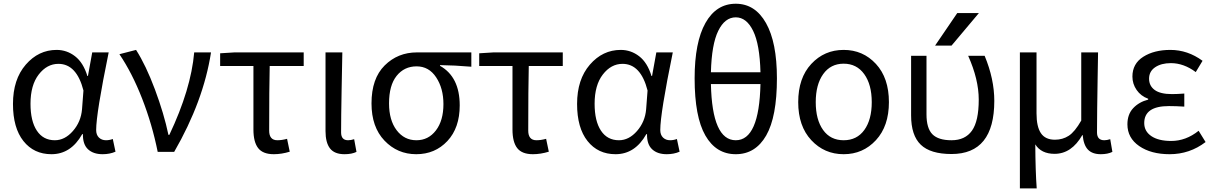

<svg xmlns="http://www.w3.org/2000/svg" viewBox="-20 -829 6624 1048"><path d="M260.7 12.7Q165 12.7 107.9 -59.1Q50.8 -130.9 50.8 -261.7Q50.8 -395.5 120.6 -476.1Q190.4 -556.6 289.1 -556.6Q344.7 -556.6 389.6 -522Q434.6 -487.3 457 -414.1H460L483.4 -543H573.2Q504.9 -210 504.9 -119.1Q504.9 -92.8 520 -78.1Q535.2 -63.5 558.6 -63.5Q577.1 -63.5 595.7 -70.3L610.4 -1Q579.1 12.7 540 12.7Q489.3 12.7 460.4 -14.2Q431.6 -41 432.6 -96.7H428.7Q367.2 12.7 260.7 12.7ZM279.3 -63.5Q334 -63.5 377.9 -113.8Q421.9 -164.1 427.7 -232.4L435.5 -335Q398.4 -480.5 298.8 -480.5Q236.3 -480.5 191.4 -422.4Q146.5 -364.3 146.5 -262.7Q146.5 -168 181.2 -115.7Q215.8 -63.5 279.3 -63.5Z M930.7 0H840.8Q810.5 -150.4 755.9 -290.5Q701.2 -430.7 631.8 -533.2L722.7 -556.6Q776.4 -472.7 825.7 -340.8Q875 -209 899.4 -92.8H904.3Q1022.5 -341.8 1040 -543H1131.8Q1090.8 -277.3 930.7 0Z M1474.6 12.7Q1415 12.7 1389.2 -20.5Q1363.3 -53.7 1363.3 -122.1V-468.8H1181.6V-538.1L1259.8 -543H1637.7V-468.8H1452.1Q1449.2 -345.7 1449.2 -116.2Q1449.2 -63.5 1494.1 -63.5Q1518.6 -63.5 1546.9 -71.3L1561.5 -1Q1516.6 12.7 1474.6 12.7Z M1860.4 12.7Q1805.7 12.7 1781.2 -19Q1756.8 -50.8 1756.8 -113.3V-543H1848.6Q1847.7 -501 1844.7 -341.8Q1841.8 -182.6 1841.8 -106.4Q1841.8 -63.5 1879.9 -63.5Q1895.5 -63.5 1913.1 -69.3L1925.8 0Q1900.4 12.7 1860.4 12.7Z M2007.8 -264.6Q2007.8 -400.4 2079.6 -471.7Q2151.4 -543 2255.9 -543H2552.7V-464.8Q2460 -472.7 2381.8 -473.6V-469.7Q2489.3 -409.2 2489.3 -253.9Q2489.3 -130.9 2421.9 -59.1Q2354.5 12.7 2252 12.7Q2149.4 12.7 2078.6 -61.5Q2007.8 -135.7 2007.8 -264.6ZM2252.9 -63.5Q2318.4 -63.5 2359.4 -117.2Q2400.4 -170.9 2400.4 -260.7Q2400.4 -346.7 2360.8 -406.7Q2321.3 -466.8 2253.9 -466.8Q2186.5 -466.8 2145 -415Q2103.5 -363.3 2103.5 -264.6Q2103.5 -172.9 2145 -118.2Q2186.5 -63.5 2252.9 -63.5Z M2888.7 12.7Q2829.1 12.7 2803.2 -20.5Q2777.3 -53.7 2777.3 -122.1V-468.8H2595.7V-538.1L2673.8 -543H3051.8V-468.8H2866.2Q2863.3 -345.7 2863.3 -116.2Q2863.3 -63.5 2908.2 -63.5Q2932.6 -63.5 2960.9 -71.3L2975.6 -1Q2930.7 12.7 2888.7 12.7Z M3339.8 12.7Q3244.1 12.7 3187 -59.1Q3129.9 -130.9 3129.9 -261.7Q3129.9 -395.5 3199.7 -476.1Q3269.5 -556.6 3368.2 -556.6Q3423.8 -556.6 3468.8 -522Q3513.7 -487.3 3536.1 -414.1H3539.1L3562.5 -543H3652.3Q3584 -210 3584 -119.1Q3584 -92.8 3599.1 -78.1Q3614.3 -63.5 3637.7 -63.5Q3656.2 -63.5 3674.8 -70.3L3689.5 -1Q3658.2 12.7 3619.1 12.7Q3568.4 12.7 3539.6 -14.2Q3510.7 -41 3511.7 -96.7H3507.8Q3446.3 12.7 3339.8 12.7ZM3358.4 -63.5Q3413.1 -63.5 3457 -113.8Q3501 -164.1 3506.8 -232.4L3514.6 -335Q3477.5 -480.5 3377.9 -480.5Q3315.4 -480.5 3270.5 -422.4Q3225.6 -364.3 3225.6 -262.7Q3225.6 -168 3260.3 -115.7Q3294.9 -63.5 3358.4 -63.5Z M4130.9 -370.1H3860.4Q3867.2 -63.5 3996.1 -63.5Q4124 -63.5 4130.9 -370.1ZM3860.4 -434.6H4130.9Q4127 -586.9 4090.8 -660.6Q4054.7 -734.4 3996.1 -734.4Q3936.5 -734.4 3900.4 -660.6Q3864.3 -586.9 3860.4 -434.6ZM3996.1 -808.6Q4101.6 -808.6 4161.1 -703.1Q4220.7 -597.7 4220.7 -401.4Q4220.7 -191.4 4162.1 -89.4Q4103.5 12.7 3996.1 12.7Q3888.7 12.7 3830.1 -89.4Q3771.5 -191.4 3771.5 -401.4Q3771.5 -598.6 3830.6 -703.6Q3889.6 -808.6 3996.1 -808.6Z M4336.9 -271.5Q4336.9 -403.3 4408.2 -480Q4479.5 -556.6 4585 -556.6Q4690.4 -556.6 4761.2 -480Q4832 -403.3 4832 -271.5Q4832 -140.6 4761.2 -64Q4690.4 12.7 4585 12.7Q4479.5 12.7 4408.2 -64Q4336.9 -140.6 4336.9 -271.5ZM4472.7 -119.6Q4512.7 -63.5 4585 -63.5Q4657.2 -63.5 4697.8 -119.6Q4738.3 -175.8 4738.3 -271.5Q4738.3 -367.2 4697.3 -424.3Q4656.2 -481.4 4585 -481.4Q4513.7 -481.4 4473.1 -424.3Q4432.6 -367.2 4432.6 -271.5Q4432.6 -175.8 4472.7 -119.6Z M5205.1 -757.8H5323.2L5173.8 -580.1H5084ZM5407.2 -278.3Q5407.2 11.7 5173.8 11.7Q5058.6 11.7 5005.9 -39.1Q4953.1 -89.8 4953.1 -199.2V-524.4H5037.1V-205.1Q5037.1 -128.9 5069.3 -96.2Q5101.6 -63.5 5173.8 -63.5Q5248 -63.5 5285.2 -115.7Q5322.3 -168 5322.3 -285.2Q5322.3 -395.5 5264.6 -524.4H5354.5Q5407.2 -397.5 5407.2 -278.3Z M5546.9 199.2V-543H5637.7V-210Q5637.7 -137.7 5661.6 -102.1Q5685.5 -66.4 5738.3 -66.4Q5780.3 -66.4 5813.5 -87.9Q5846.7 -109.4 5881.8 -170.9V-543H5973.6Q5972.7 -493.2 5971.2 -401.4Q5969.7 -309.6 5968.8 -236.8Q5967.8 -164.1 5967.8 -106.4Q5967.8 -63.5 6007.8 -63.5Q6021.5 -63.5 6040 -69.3L6051.8 0Q6026.4 12.7 5988.3 12.7Q5942.4 12.7 5918.5 -12.2Q5894.5 -37.1 5889.6 -91.8H5887.7Q5829.1 10.7 5736.3 10.7Q5663.1 10.7 5630.9 -41Q5631.8 105.5 5638.7 199.2Z M6364.3 12.7Q6262.7 12.7 6198.2 -31.7Q6133.8 -76.2 6133.8 -150.4Q6133.8 -205.1 6165.5 -238.8Q6197.3 -272.5 6247.1 -285.2V-290Q6207 -304.7 6184.1 -337.9Q6161.1 -371.1 6161.1 -411.1Q6161.1 -481.4 6220.2 -519Q6279.3 -556.6 6368.2 -556.6Q6462.9 -556.6 6543.9 -497.1L6506.8 -435.5Q6441.4 -484.4 6371.1 -484.4Q6318.4 -484.4 6285.2 -461.9Q6252 -439.5 6252 -399.4Q6252 -360.4 6282.7 -337.9Q6313.5 -315.4 6377 -315.4Q6405.3 -315.4 6444.3 -318.4V-247.1Q6397.5 -250 6360.4 -250Q6225.6 -250 6225.6 -157.2Q6225.6 -112.3 6264.6 -85.9Q6303.7 -59.6 6373 -59.6Q6453.1 -59.6 6522.5 -115.2L6560.5 -53.7Q6473.6 12.7 6364.3 12.7Z"/></svg>

Font: irohakakuC Regular
Style: Regular
Weight: 400
Designer: [Source Han Sans]
Ryoko NISHIZUKA Ë•øÂ°öÊ∂ºÂ≠ê (kana & ideographs); Paul D. Hunt (Latin, Greek & Cyrillic); Wenlong ZHAN
Version: Version 1.001.20160904